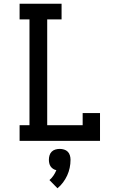

<svg xmlns="http://www.w3.org/2000/svg" viewBox="-20 -755 640 1029"><path d="M85 0V-84H138V-651H85V-735H310V-651H233V-84H423V-149H516V0ZM288 254 245 210Q257 200 266.5 186Q276 172 282 157Q272 155 264 149.5Q256 144 251 136.5Q246 129 244 119.5Q242 110 242 101Q242 89 245.5 77.5Q249 66 257 58Q265 50 276.5 46.5Q288 43 300 43Q312 43 323.5 46.5Q335 50 343 58Q351 66 354.5 77.5Q358 89 358 101Q358 123 353.5 144.5Q349 166 340 185.5Q331 205 318 222.5Q305 240 288 254Z"/></svg>

Font: Iosevka Slab Medium Extended
Style: Regular
Weight: 500
Width: 7
Monospace: yes
Designer: Belleve Invis
Foundry: Belleve Invis
Version: Version 11.1.1; ttfautohint (v1.8.3)